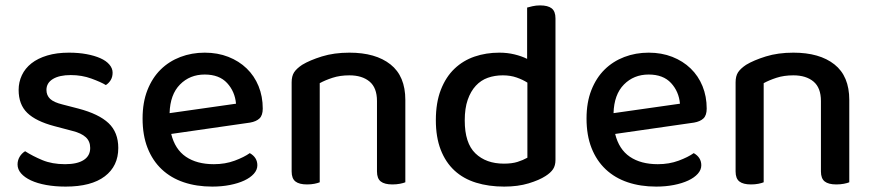

<svg xmlns="http://www.w3.org/2000/svg" viewBox="-20 -677 3234 711"><path d="M223 14Q184 14 151 8Q118 2 94.5 -9Q71 -20 58 -35Q45 -50 45 -68Q45 -83 52.5 -96Q60 -109 73 -117Q101 -99 137 -84Q173 -69 221 -69Q266 -69 290 -84.5Q314 -100 314 -129Q314 -154 297.5 -169Q281 -184 249 -192L181 -210Q113 -228 81 -259Q49 -290 49 -344Q49 -373 61 -398.5Q73 -424 96.5 -442.5Q120 -461 155 -471.5Q190 -482 235 -482Q271 -482 300.5 -476.5Q330 -471 351.5 -461.5Q373 -452 385 -438Q397 -424 397 -408Q397 -392 390 -380.5Q383 -369 372 -362Q354 -373 318.5 -386Q283 -399 242 -399Q200 -399 176 -384.5Q152 -370 152 -344Q152 -324 165.5 -311Q179 -298 212 -290L270 -275Q346 -255 382 -221Q418 -187 418 -129Q418 -62 368 -24Q318 14 223 14Z M614 -181Q628 -124 668.5 -96.5Q709 -69 772 -69Q814 -69 849 -82Q884 -95 905 -110Q933 -94 933 -65Q933 -48 920 -33.5Q907 -19 884.5 -8.5Q862 2 831.5 8Q801 14 766 14Q708 14 660.5 -2Q613 -18 579 -50Q545 -82 526.5 -129Q508 -176 508 -238Q508 -298 526 -343.5Q544 -389 575 -419.5Q606 -450 648 -466Q690 -482 738 -482Q786 -482 825.5 -466.5Q865 -451 893.5 -423.5Q922 -396 937.5 -358Q953 -320 953 -275Q953 -250 941 -238.5Q929 -227 906 -223ZM608 -258 854 -293Q850 -338 821 -369.5Q792 -401 738 -401Q683 -401 646.5 -364Q610 -327 608 -258Z M1376 -303Q1376 -352 1348.5 -375Q1321 -398 1274 -398Q1239 -398 1211.5 -389Q1184 -380 1164 -369V-2Q1157 1 1144.5 3.5Q1132 6 1117 6Q1088 6 1074 -5Q1060 -16 1060 -42V-372Q1060 -395 1069 -409Q1078 -423 1099 -437Q1127 -454 1172 -468Q1217 -482 1274 -482Q1371 -482 1426 -438.5Q1481 -395 1481 -307V-2Q1474 1 1461 3.5Q1448 6 1433 6Q1404 6 1390 -5Q1376 -16 1376 -42V-303Z M1932 -459V-649Q1939 -651 1952 -654Q1965 -657 1980 -657Q2009 -657 2023 -646Q2037 -635 2037 -609V-85Q2037 -64 2028 -50.5Q2019 -37 2000 -25Q1977 -10 1937.5 2Q1898 14 1847 14Q1790 14 1743 -0.5Q1696 -15 1663 -45.5Q1630 -76 1612 -122.5Q1594 -169 1594 -232Q1594 -297 1612.5 -344.5Q1631 -392 1663 -422.5Q1695 -453 1737.5 -467.5Q1780 -482 1829 -482Q1859 -482 1885.5 -475.5Q1912 -469 1932 -459ZM1933 -371Q1916 -382 1893 -390Q1870 -398 1842 -398Q1812 -398 1786.5 -389Q1761 -380 1742 -359.5Q1723 -339 1712 -307.5Q1701 -276 1701 -231Q1701 -147 1740.5 -109Q1780 -71 1846 -71Q1876 -71 1896.5 -77.5Q1917 -84 1933 -93Z M2258 -181Q2272 -124 2312.5 -96.5Q2353 -69 2416 -69Q2458 -69 2493 -82Q2528 -95 2549 -110Q2577 -94 2577 -65Q2577 -48 2564 -33.5Q2551 -19 2528.5 -8.5Q2506 2 2475.5 8Q2445 14 2410 14Q2352 14 2304.5 -2Q2257 -18 2223 -50Q2189 -82 2170.5 -129Q2152 -176 2152 -238Q2152 -298 2170 -343.5Q2188 -389 2219 -419.5Q2250 -450 2292 -466Q2334 -482 2382 -482Q2430 -482 2469.5 -466.5Q2509 -451 2537.5 -423.5Q2566 -396 2581.5 -358Q2597 -320 2597 -275Q2597 -250 2585 -238.5Q2573 -227 2550 -223ZM2252 -258 2498 -293Q2494 -338 2465 -369.5Q2436 -401 2382 -401Q2327 -401 2290.5 -364Q2254 -327 2252 -258Z M3020 -303Q3020 -352 2992.5 -375Q2965 -398 2918 -398Q2883 -398 2855.5 -389Q2828 -380 2808 -369V-2Q2801 1 2788.5 3.5Q2776 6 2761 6Q2732 6 2718 -5Q2704 -16 2704 -42V-372Q2704 -395 2713 -409Q2722 -423 2743 -437Q2771 -454 2816 -468Q2861 -482 2918 -482Q3015 -482 3070 -438.5Q3125 -395 3125 -307V-2Q3118 1 3105 3.5Q3092 6 3077 6Q3048 6 3034 -5Q3020 -16 3020 -42V-303Z"/></svg>

Font: Baloo 2 Latin Medium
Style: Regular
Weight: 500
Designer: Sarang Kulkarni and Ek Type
Foundry: Ek Type
Version: Version 1.001